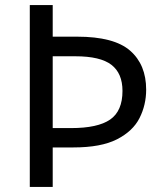

<svg xmlns="http://www.w3.org/2000/svg" viewBox="-20 -734 645 754"><path d="M554 -382Q554 -322 528 -270.5Q502 -219 439.5 -187Q377 -155 268 -155H187V0H97V-714H187V-590H283Q428 -590 491 -535Q554 -480 554 -382ZM259 -231Q364 -231 412.5 -264.5Q461 -298 461 -377Q461 -446 417.5 -479.5Q374 -513 276 -513H187V-231Z"/></svg>

Font: Noto Sans Zanabazar Square
Style: Regular
Weight: 400
Version: Version 2.005; ttfautohint (v1.8.4.7-5d5b)